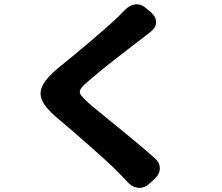

<svg xmlns="http://www.w3.org/2000/svg" viewBox="-20 -822 1040 901"><path d="M689 -764Q713 -742 712.5 -717Q712 -692 686 -672Q682 -669 669 -659Q656 -649 650 -644Q626 -626 592 -599.5Q558 -573 521 -544.5Q484 -516 450 -488Q416 -460 392 -439Q367 -418 358.5 -404Q350 -390 359.5 -376.5Q369 -363 394 -340Q429 -310 482 -267Q535 -224 594 -175.5Q653 -127 706 -80Q730 -59 730 -32.5Q730 -6 707 16L682 39Q659 61 631 59.5Q603 58 581 35Q577 30 561.5 14Q546 -2 537 -11Q515 -34 479.5 -66.5Q444 -99 402 -136Q360 -173 318.5 -209Q277 -245 242 -274Q192 -317 177 -352.5Q162 -388 181.5 -424Q201 -460 252 -502Q282 -526 319.5 -557Q357 -588 396 -621Q435 -654 470.5 -685Q506 -716 531 -740Q541 -750 552.5 -761.5Q564 -773 567 -776Q590 -799 616.5 -801.5Q643 -804 667 -782Z"/></svg>

Font: Chiron GoRound TC EB
Style: Regular
Weight: 700
Designer: Ryoko NISHIZUKA 西塚涼子 (kana, bopomofo & ideographs); Paul D. Hunt (Latin, Greek & Cyrillic); Sandoll Communications 산돌커뮤니
Foundry: Adobe
Version: Version 1.000;hotconv 1.1.1;makeotfexe 2.6.0